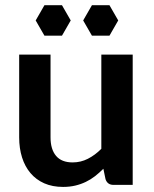

<svg xmlns="http://www.w3.org/2000/svg" viewBox="-20 -728 608 756"><path d="M179 -513V-187Q179 -140 200.8 -114.2Q222.5 -88.5 266 -88.5Q298 -88.5 326 -102.8Q354 -117 379 -142V-513H502.5V0H427Q403 0 395.5 -22.5L387 -63.5Q371 -47.5 354 -34.2Q337 -21 317.8 -11.8Q298.5 -2.5 276.2 2.8Q254 8 228.5 8Q186.5 8 154.2 -6.2Q122 -20.5 100 -46.5Q78 -72.5 66.8 -108.2Q55.5 -144 55.5 -187V-513ZM258.5 -647.5 224 -707.5H155L120.5 -647.5L155 -587.5H224ZM445.5 -647.5 411 -707.5H342L307.5 -647.5L342 -587.5H411Z"/></svg>

Font: LatoHex
Style: Bold
Weight: 700
Designer: Lukasz Dziedzic
Foundry: tyPoland Lukasz Dziedzic
Version: Version 1.104; Western+Polish opensource